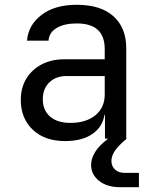

<svg xmlns="http://www.w3.org/2000/svg" viewBox="-20 -580 640 803"><path d="M252 10Q167 10 117 -37.5Q67 -85 67 -162Q67 -213 90 -251Q113 -289 154 -310.5Q195 -332 248 -332H418V-375Q418 -482 301 -482Q249 -482 217 -463Q185 -444 183 -410H93Q98 -475 153.5 -517.5Q209 -560 301 -560Q401 -560 454.5 -512Q508 -464 508 -378V0H510Q476 28 461 50Q446 72 446 93Q446 115 461 129Q476 143 501 143H561V203H483Q428 203 394.5 176.5Q361 150 361 110Q361 84 377 57Q393 30 432 0H419V-100H417Q409 -49 366 -19.5Q323 10 252 10ZM274 -66Q340 -66 379 -98Q418 -130 418 -185V-262H258Q214 -262 186.5 -235.5Q159 -209 159 -165Q159 -119 189.5 -92.5Q220 -66 274 -66Z"/></svg>

Font: JetBrainsMonoNL NF
Style: Regular
Weight: 400
Designer: Philipp Nurullin, Konstantin Bulenkov
Foundry: JetBrains
Version: Version 2.304; ttfautohint (v1.8.4.7-5d5b);Nerd Fonts 3.2.1